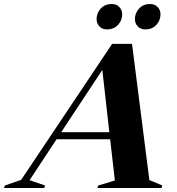

<svg xmlns="http://www.w3.org/2000/svg" viewBox="-104 -937 880 957"><path d="M640.5 -39.5 705 -12.5 701 0H381L386 -12.5L468.5 -37.5L445 -243H178L43.5 -39L120.5 -12.5L116.5 0H-84L-79.5 -12.5L1.5 -40.5L455 -718.5H554ZM201 -278H441L406 -588.5ZM429 -790.5Q405.5 -790.5 391.5 -805.5Q377.5 -820.5 377.5 -842Q377.5 -871.5 398 -894.2Q418.5 -917 453 -917Q476.5 -917 490.8 -902Q505 -887 505 -865.5Q505 -836 484.5 -813.2Q464 -790.5 429 -790.5ZM620.5 -790.5Q596.5 -790.5 582.5 -805.5Q568.5 -820.5 568.5 -842Q568.5 -871.5 589 -894.2Q609.5 -917 644 -917Q668 -917 682 -902Q696 -887 696 -865.5Q696 -836 675.5 -813.2Q655 -790.5 620.5 -790.5Z"/></svg>

Font: Newsreader Display
Style: Bold Italic
Weight: 700
Italic angle: -17°
Designer: Hugues Gentile
Foundry: Production Type
Version: Version 1.001